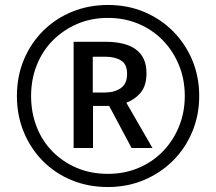

<svg xmlns="http://www.w3.org/2000/svg" viewBox="-20 -743 868 772"><path d="M276 -148V-575H403Q486 -575 527.5 -543.5Q569 -512 569 -449Q569 -399 546 -371Q523 -343 488 -330L593 -148H509L419 -317H354V-148ZM401 -371Q440 -371 465.5 -388.5Q491 -406 491 -446Q491 -485 466.5 -500Q442 -515 402 -515H353V-371ZM414 9Q334 9 267 -19Q200 -47 151 -97Q102 -147 75 -213.5Q48 -280 48 -357Q48 -436 76 -503Q104 -570 154 -619.5Q204 -669 270.5 -696Q337 -723 414 -723Q494 -723 561 -694.5Q628 -666 677.5 -615.5Q727 -565 754 -499Q781 -433 781 -357Q781 -280 753 -213Q725 -146 675 -96.5Q625 -47 558.5 -19Q492 9 414 9ZM414 -44Q481 -44 537.5 -68Q594 -92 635.5 -135Q677 -178 700 -235Q723 -292 723 -357Q723 -423 700 -480Q677 -537 635.5 -580Q594 -623 537.5 -647Q481 -671 414 -671Q347 -671 291 -647Q235 -623 193 -581Q151 -539 128 -481.5Q105 -424 105 -357Q105 -291 127 -234Q149 -177 190.5 -134.5Q232 -92 288.5 -68Q345 -44 414 -44Z"/></svg>

Font: Noto Sans Hebrew Thin Medium
Style: Regular
Weight: 500
Version: Version 3.001